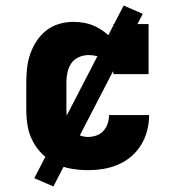

<svg xmlns="http://www.w3.org/2000/svg" viewBox="-20 -607 640 694"><path d="M298 8Q268 8 238.5 3Q209 -2 182.5 -15Q156 -28 134.5 -48.5Q113 -69 99 -95.5Q85 -122 80 -151Q75 -180 75 -210V-310Q75 -336 78 -362Q81 -388 89.5 -412.5Q98 -437 112.5 -459Q127 -481 147.5 -497Q168 -513 193.5 -520.5Q219 -528 245 -528Q266 -528 286.5 -524Q307 -520 325.5 -511Q344 -502 360.5 -489Q377 -476 390 -460V-520H517V-339H390Q390 -355 381 -368.5Q372 -382 359 -391Q346 -400 331 -404Q316 -408 300 -408Q282 -408 265 -400.5Q248 -393 238 -378.5Q228 -364 224 -346Q220 -328 220 -310V-210Q220 -192 223.5 -174.5Q227 -157 237 -142.5Q247 -128 263.5 -120Q280 -112 298 -112Q313 -112 328 -117Q343 -122 353.5 -133.5Q364 -145 369 -160Q374 -175 374 -191H519Q519 -163 512 -135.5Q505 -108 490.5 -84Q476 -60 454.5 -41.5Q433 -23 407 -12Q381 -1 353.5 3.5Q326 8 298 8ZM173 67 104 37 427 -587 496 -557Z"/></svg>

Font: Iosevka Etoile Heavy
Style: Regular
Weight: 900
Designer: Belleve Invis
Foundry: Belleve Invis
Version: Version 22.1.2; ttfautohint (v1.8.4)